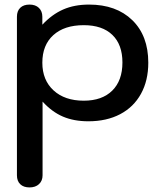

<svg xmlns="http://www.w3.org/2000/svg" viewBox="-20 -520 706 839"><path d="M54 246V-447Q54 -472 68.5 -486Q83 -500 109 -500Q135 -500 150 -485.5Q165 -471 165 -447V-412Q207 -457 256 -478.5Q305 -500 369 -500Q488 -500 558 -432Q628 -364 628 -246Q628 -168 596 -110Q564 -52 505 -21Q446 10 366 10Q303 10 255 -10.5Q207 -31 166 -76V246Q166 270 150.5 284.5Q135 299 109 299Q83 299 68.5 285Q54 271 54 246ZM515 -247Q515 -325 471 -367.5Q427 -410 346 -410Q261 -410 213 -366.5Q165 -323 165 -246Q165 -170 214 -125Q263 -80 346 -80Q426 -80 470.5 -124Q515 -168 515 -247Z"/></svg>

Font: Kodchasan SemiBold
Style: Regular
Weight: 600
Version: Version 1.000; ttfautohint (v1.6)